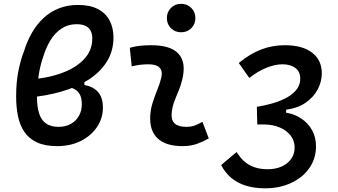

<svg xmlns="http://www.w3.org/2000/svg" viewBox="-20 -768 1798 1022"><path d="M130.9 -249 124 -344.2Q221.2 -349.1 299.8 -376Q378.4 -402.8 424.8 -450.2Q471.2 -497.6 471.2 -563Q471.2 -589.4 461.4 -606.2Q451.7 -623 433.3 -631.1Q415 -639.2 388.2 -639.2Q342.3 -639.2 307.6 -616.2Q272.9 -593.3 248.8 -554Q224.6 -514.6 210 -465.8Q193.4 -418.9 185.1 -362.3Q176.8 -305.7 176.8 -253.4Q176.8 -199.7 188.2 -164.1Q199.7 -128.4 225.1 -110.6Q250.5 -92.8 291.5 -92.8Q330.1 -92.8 357.9 -108.9Q385.7 -125 400.6 -152.1Q415.5 -179.2 415.5 -212.4Q415.5 -243.7 405.8 -263.4Q396 -283.2 376 -293.9Q356 -304.7 323.7 -308.1L429.2 -343.3V-315.4Q454.1 -311 472.4 -301.3Q490.7 -291.5 503.2 -276.6Q515.6 -261.7 521.7 -241.5Q527.8 -221.2 527.8 -194.8Q527.8 -139.6 497.1 -93Q466.3 -46.4 411.4 -18.3Q356.4 9.8 283.7 9.8Q218.8 9.8 176.3 -10.3Q133.8 -30.3 109.6 -66.2Q85.4 -102.1 75.7 -149.9Q65.9 -197.8 65.9 -254.4Q65.9 -331.1 77.9 -390.4Q89.8 -449.7 108.9 -498.5Q125 -550.8 150.9 -595.2Q176.8 -639.6 212.4 -672.6Q248 -705.6 293.7 -723.6Q339.4 -741.7 395.5 -741.7Q459.5 -741.7 501.2 -719.7Q543 -697.8 563.5 -658.7Q584 -619.6 584 -569.3Q584 -495.6 548.1 -439Q512.2 -382.3 449.5 -342.8Q386.7 -303.2 304.9 -280Q223.1 -256.8 130.9 -249Z M943.8 -596.2Q911.6 -596.2 889.9 -617.9Q868.2 -639.6 868.2 -671.9Q868.2 -704.1 889.9 -725.8Q911.6 -747.6 943.8 -747.6Q976.6 -747.6 998.3 -725.8Q1020 -704.1 1020 -671.9Q1020 -639.6 998.3 -617.9Q976.6 -596.2 943.8 -596.2ZM1057.6 -119.6 1091.3 -31.2Q1061.5 -14.2 1028.3 -2.2Q995.1 9.8 952.1 9.8Q862.3 9.8 818.6 -31.7Q774.9 -73.2 779.8 -153.3Q782.2 -189.5 793.2 -223.6Q804.2 -257.8 817.4 -290Q830.6 -322.3 837.9 -352.1Q847.2 -388.7 830.1 -407.2Q813 -425.8 770.5 -425.8Q724.1 -425.8 681.2 -414.6L670.9 -513.7Q699.7 -522 728.5 -524.7Q757.3 -527.3 786.1 -527.3Q889.2 -527.3 930.7 -481.2Q972.2 -435.1 950.2 -345.2Q942.4 -311.5 929.7 -282.2Q917 -252.9 906.5 -224.1Q896 -195.3 893.6 -162.1Q888.7 -92.8 971.2 -92.8Q995.6 -92.8 1013.9 -98.9Q1032.2 -105 1057.6 -119.6Z M1392.6 234.4Q1333.5 234.4 1287.8 220Q1242.2 205.6 1209.7 177.7Q1177.2 149.9 1157.2 110.4L1239.7 41Q1255.9 68.4 1278.3 89.1Q1300.8 109.9 1332 121.3Q1363.3 132.8 1404.8 132.8Q1446.8 132.8 1479 118.4Q1511.2 104 1529.8 77.9Q1548.3 51.8 1548.3 17.1Q1548.3 -19 1526.9 -46.6Q1505.4 -74.2 1468.8 -89.6Q1432.1 -105 1387.2 -105.5Q1379.4 -105.5 1370.1 -105.5Q1360.8 -105.5 1349.6 -105.5L1347.7 -168H1504.9Q1549.8 -160.2 1585.7 -135.7Q1621.6 -111.3 1642.1 -73.2Q1662.6 -35.2 1662.1 13.7Q1661.6 62.5 1640.9 103Q1620.1 143.6 1583.5 172.9Q1546.9 202.1 1498.3 218.3Q1449.7 234.4 1392.6 234.4ZM1349.6 -105.5 1347.2 -199.7Q1370.6 -203.1 1390.4 -207.8Q1410.2 -212.4 1426.8 -216.8Q1479 -231.9 1512.5 -252Q1545.9 -272 1562.3 -296.6Q1578.6 -321.3 1578.1 -349.1Q1578.1 -387.2 1551.8 -406.5Q1525.4 -425.8 1483.9 -425.8Q1443.8 -425.8 1397.5 -407Q1351.1 -388.2 1307.1 -353L1251 -432.6Q1310.5 -481.9 1370.1 -504.6Q1429.7 -527.3 1496.1 -527.3Q1590.3 -527.3 1641.6 -487.5Q1692.9 -447.8 1692.9 -377.9Q1692.9 -333.5 1671.1 -292.2Q1649.4 -251 1607.4 -221.7Q1565.4 -192.4 1503.4 -184.1L1500 -135.3Z"/></svg>

Font: Cascadia Mono Medium
Style: Italic
Weight: 500
Italic angle: -10°
Monospace: yes
Designer: Aaron Bell
Foundry: Saja Typeworks
Version: Version 2407.024